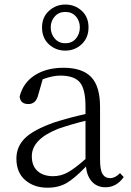

<svg xmlns="http://www.w3.org/2000/svg" viewBox="-20 -830 589 863"><path d="M273.4 -776.4Q244.1 -776.4 226.1 -755.9Q208 -735.4 208 -707Q208 -677.7 226.1 -656.7Q244.1 -635.7 273.4 -635.7Q303.7 -635.7 321.3 -656.7Q338.9 -677.7 338.9 -707Q338.9 -735.4 321.3 -755.9Q303.7 -776.4 273.4 -776.4ZM168.9 -707Q168.9 -752.9 200.2 -781.2Q231.4 -809.6 273.4 -809.6Q316.4 -809.6 347.2 -781.7Q377.9 -753.9 377.9 -707Q377.9 -660.2 347.2 -631.3Q316.4 -602.5 273.4 -602.5Q230.5 -602.5 199.7 -630.9Q168.9 -659.2 168.9 -707ZM364.3 -115.2V-287.1Q306.6 -273.4 241.2 -251Q123 -204.1 123 -127.9Q123 -84 148.9 -61Q174.8 -38.1 218.8 -38.1Q252.9 -38.1 283.7 -54.7Q314.5 -71.3 364.3 -115.2ZM519.5 -51.8 536.1 -34.2Q503.9 11.7 454.1 11.7Q417 11.7 394 -12.7Q371.1 -37.1 366.2 -81.1Q315.4 -28.3 279.3 -7.3Q243.2 13.7 193.4 13.7Q132.8 13.7 93.3 -20.5Q53.7 -54.7 53.7 -117.2Q53.7 -170.9 92.3 -209Q130.9 -247.1 225.6 -280.3Q293 -301.8 364.3 -317.4V-349.6Q364.3 -430.7 338.4 -460.4Q312.5 -490.2 251 -490.2Q215.8 -490.2 171.9 -473.6L151.4 -402.3Q141.6 -362.3 107.4 -362.3Q71.3 -362.3 68.4 -396.5Q84 -458 136.2 -491.7Q188.5 -525.4 265.6 -525.4Q349.6 -525.4 389.6 -483.9Q429.7 -442.4 429.7 -349.6V-112.3Q429.7 -66.4 440.9 -47.9Q452.1 -29.3 475.6 -29.3Q497.1 -29.3 519.5 -51.8Z"/></svg>

Font: GenYoMin TW TTF Light
Style: Regular
Weight: 300
Version: Version 1.300